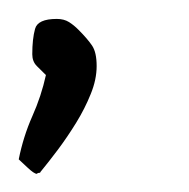

<svg xmlns="http://www.w3.org/2000/svg" viewBox="-70 -78 204 207"><path d="M34.2 -6.8Q34.2 7.8 27.8 23.4Q21.5 39.1 12.2 54.2Q2.9 69.3 -7.3 83Q-17.6 96.7 -26.4 107.4Q-26.4 108.4 -28.3 108.4Q-29.3 108.4 -30.3 109.4Q-33.2 109.4 -40.5 102.5Q-47.9 95.7 -49.8 93.8Q-44.9 69.3 -35.2 47.4Q-25.4 25.4 -20.5 2.9Q-25.4 -2 -30.3 -6.8Q-35.2 -11.7 -35.2 -19.5Q-35.2 -36.1 -32.2 -46.9Q-29.3 -57.6 -8.8 -57.6Q-1 -57.6 4.4 -54.2Q9.8 -50.8 14.6 -45.9Q24.4 -36.1 29.3 -28.8Q34.2 -21.5 34.2 -6.8Z"/></svg>

Font: Calligraffitti
Style: Regular
Weight: 400
Designer: Dathan Boardman
Foundry: Open Window
Version: Version 1.001